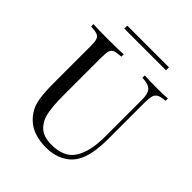

<svg xmlns="http://www.w3.org/2000/svg" viewBox="-232 -988 1146 1146"><g transform="rotate(45 341.0 -415.0)"><path d="M655 -688Q620 -686 603 -677.5Q586 -669 580 -649.5Q574 -630 574 -592V-291Q574 -219 564.5 -167.5Q555 -116 533 -79Q508 -36 459.5 -11Q411 14 350 14Q240 14 182 -40Q138 -81 123 -133Q108 -185 108 -288V-602Q108 -640 102 -657Q96 -674 79.5 -680Q63 -686 27 -688V-708Q69 -705 155 -705Q236 -705 282 -708V-688Q246 -686 229.5 -680Q213 -674 207 -657Q201 -640 201 -602V-271Q201 -191 212 -138Q223 -85 257.5 -53Q292 -21 359 -21Q465 -21 508 -89Q551 -157 551 -280V-592Q551 -646 531.5 -666Q512 -686 460 -688V-708Q496 -705 562 -705Q622 -705 655 -708ZM528 -819H176V-844H528Z"/></g></svg>

Font: Playfair Display SC
Style: Regular
Weight: 400
Designer: Claus Eggers Sørensen
Foundry: Claus Eggers Sørensen
Version: Version 1.200; ttfautohint (v1.6)